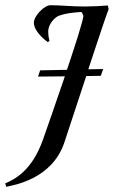

<svg xmlns="http://www.w3.org/2000/svg" viewBox="-61 -695 437 737"><path d="M-37 22C-12 16 138 -5 186 -148L270 -403L326 -404L335 -430L278 -429C312 -532 343 -626 356 -660L353 -674C330 -672 290 -670 266 -670C212 -670 173 -675 133 -675C109 -675 69 -634 69 -608C69 -585 90 -557 123 -533L129 -539C125 -552 124 -566 124 -574C124 -602 149 -629 166 -635C192 -644 219 -647 251 -649C254 -647 259 -637 259 -632C256 -610 228 -522 196 -427L93 -425L85 -401L188 -402C154 -301 117 -197 105 -162C60 -32 -13 -4 -41 9Z"/></svg>

Font: Romanesco
Style: Regular
Weight: 400
Designer: Astigmatic (AOETI)
Foundry: Astigmatic (AOETI)
Version: Version 1.000